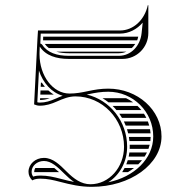

<svg xmlns="http://www.w3.org/2000/svg" viewBox="-20 -718 695 743"><path d="M146.7 -562H510.8C512.9 -567.1 513.6 -570.4 514.9 -576H444H444H147.1ZM503.4 -548H153.4C157.7 -541.8 162.9 -536.5 168.9 -532H490.1C495.1 -536.7 499.6 -542 503.4 -548ZM468.9 -518H198.1C212 -513.9 228.1 -512 246 -512H440C450.3 -512 460 -514.1 468.9 -518ZM142 -398H138.3L137.5 -382H153.9C149.6 -387.1 145.6 -392.5 142 -398ZM167.1 -368H136.8L136 -352H187.9C180.5 -356.7 173.5 -362.1 167.1 -368ZM172.9 -338H135.3C135.1 -335.7 135 -333.3 134.9 -331C148.2 -331.1 160 -333.5 172.9 -338ZM562.6 -202C562.2 -207.4 561.5 -212.7 560.6 -218H471.5C473.2 -212.8 474.7 -207.4 475.9 -202ZM467.8 -338H376.7C384.8 -333.2 392.5 -327.8 399.9 -322H495.2C486.6 -328.2 477.5 -333.5 467.8 -338ZM512.1 -308H415.8C421.1 -302.9 426 -297.6 430.7 -292H526.9C522.3 -297.7 517.4 -303 512.1 -308ZM537 -278H441.6C445.2 -272.8 448.7 -267.5 451.9 -262H546.2C543.4 -267.5 540.4 -272.9 537 -278ZM552.3 -248H459.4C462 -242.8 464.4 -237.4 466.5 -232H557.5C556 -237.4 554.3 -242.8 552.3 -248ZM514.9 -82C520.1 -87.1 525 -92.4 529.5 -98H474.4C472.7 -92.5 470.8 -87.2 468.7 -82ZM498.8 -68H462.2C459.4 -62.5 456.3 -57.1 452.9 -52H475.2C483.6 -56.9 491.5 -62.3 498.8 -68ZM563 -188H478.8C479.7 -182.7 480.4 -177.4 480.9 -172H561.8C562.5 -177.3 562.9 -182.6 563 -188ZM559.3 -158H481.9C482 -155.3 482 -152.7 482 -150C482 -147.3 481.9 -144.7 481.8 -142H554.5C556.4 -147.2 558 -152.6 559.3 -158ZM548.6 -128H480.7C480 -122.6 479.1 -117.2 478 -112H539.6C542.9 -117.2 546 -122.5 548.6 -128ZM112.3 -52H208.4C201.9 -58.1 195.8 -63.4 189.9 -68H116.7C113.9 -63.4 112.3 -58.4 112.3 -53.4C112.3 -52.9 112.3 -52.5 112.3 -52ZM127 -600 124.9 -566.7 112 -314C119.4 -310.8 126.1 -309 134 -309C158.1 -309 178.4 -315.6 200.8 -325.5C224.1 -335.8 246.3 -345 272 -345C375.8 -345 460 -257.6 460 -150C460 -70 401.8 -5 330 -5C294.2 -5 265.7 -26.2 238.3 -53.5C210.6 -81.2 184.5 -107 150 -107C117 -107 90.3 -83 90.3 -53.4C90.3 -40.4 95.6 -29.4 105 -20C114.9 -25.5 125 -26.6 136.6 -26.6C163.4 -26.6 185.9 -21.2 212 -14.4C254.6 -3.3 291.3 5 335 5C484 5 605 -82.4 605 -190C605 -292.1 512.7 -375 399 -375C370.7 -375 346.9 -371 319.2 -365.1C294.7 -359.9 273.8 -356 249 -356C184.9 -356 132.9 -424.2 132.9 -508.3C132.9 -511 132.9 -513.3 133 -516L133.8 -537.8C156.6 -502.4 199.2 -490 246 -490H454C509.2 -490 554 -534.8 554 -590V-698H552C539.7 -641.4 496.7 -600 444 -600ZM266.6 -13.9C250 -17.1 233 -21.3 215 -26C188.8 -32.8 165.1 -38.6 136.6 -38.6C127.2 -38.6 117.9 -37.8 108.3 -34.6C103.9 -41.2 102.3 -46.2 102.3 -53.4C102.3 -75.3 122.6 -95 150 -95C178.1 -95 201.6 -73.2 229.9 -45C241.4 -33.6 253.5 -22.7 266.6 -13.9ZM315.6 -352.1C317.6 -352.5 319.9 -353 321.7 -353.3C349.2 -359.2 371.9 -363 399 -363C495 -363 573 -285.5 573 -190C573 -102.8 498.1 -32.8 398.9 -12.7C442.7 -39.9 472 -91.5 472 -150C472 -248.4 405.3 -331.3 315.6 -352.1ZM130.7 -445C146.3 -397.1 180 -359.2 222.6 -347.5C213.5 -344.2 204.7 -340.4 196 -336.5C174.1 -326.8 155.8 -321 134 -321C130.6 -321 126.9 -321.6 124.4 -322.3ZM136 -549.6 137.6 -588H444C479.3 -588 510.5 -605.1 532.2 -630.4L528 -590C522.9 -540.1 486.7 -502 440 -502H246C200.8 -502 163.4 -514 143.9 -544.3C142.2 -546.9 139.2 -548.9 136 -549.6Z"/></svg>

Font: SortefaxS02
Style: Medium
Weight: 500
Designer: gluk
Foundry: gluk
Version: Version 0.261